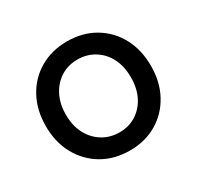

<svg xmlns="http://www.w3.org/2000/svg" viewBox="-119 -649 819 798"><g transform="rotate(-30 290.0 -250.0)"><path d="M292 12Q217 12 160 -21.5Q103 -55 70.5 -114Q38 -173 38 -250Q38 -327 70 -386Q102 -445 159 -478.5Q216 -512 290 -512Q364 -512 421 -478.5Q478 -445 510 -386Q542 -327 542 -250Q542 -173 510 -114Q478 -55 421.5 -21.5Q365 12 292 12ZM292 -75Q337 -75 372 -97.5Q407 -120 426.5 -159Q446 -198 446 -250Q446 -302 426.5 -341Q407 -380 371 -402.5Q335 -425 290 -425Q244 -425 209 -402.5Q174 -380 154 -341Q134 -302 134 -250Q134 -198 154 -159Q174 -120 210 -97.5Q246 -75 292 -75Z"/></g></svg>

Font: Figtree Light Medium
Style: Regular
Weight: 500
Version: Version 2.001;gftools[0.9.30]